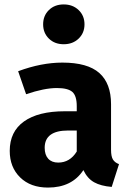

<svg xmlns="http://www.w3.org/2000/svg" viewBox="-20 -831 586 868"><path d="M201 -785.5Q227 -811 268 -811Q309 -811 335.5 -785.5Q362 -760 362 -721Q362 -682 335.5 -656.5Q309 -631 268 -631Q227 -631 201 -656.5Q175 -682 175 -721Q175 -760 201 -785.5ZM482 -154Q482 -124 490.5 -110Q499 -96 518 -89L485 14Q436 10 405.5 -7Q375 -24 357 -62Q305 17 197 17Q118 17 71 -29Q24 -75 24 -149Q24 -236 88.5 -282Q153 -328 273 -328H327V-351Q327 -398 307 -415.5Q287 -433 237 -433Q180 -433 98 -405L62 -509Q167 -548 262 -548Q376 -548 429 -501Q482 -454 482 -360ZM243 -96Q296 -96 327 -146V-241H288Q182 -241 182 -163Q182 -131 198 -113.5Q214 -96 243 -96Z"/></svg>

Font: Fira Sans
Style: Bold
Weight: 700
Designer: bBox Type GmbH & Carrois Corporate GbR & Edenspiekermann AG
Foundry: bBox Type GmbH & Carrois Corporate GbR & Edenspiekermann AG
Version: Version 4.301;PS 004.301;hotconv 1.0.88;makeotf.lib2.5.64775